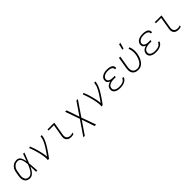

<svg xmlns="http://www.w3.org/2000/svg" viewBox="422 -2544 4556 4556"><g transform="rotate(-45 2700.0 -266.5)"><path d="M216 8Q187 8 160.5 1Q134 -6 112.5 -22Q91 -38 78 -62Q65 -86 59 -112.5Q53 -139 54 -168Q55 -197 60 -226L77 -326Q81 -351 88.5 -377Q96 -403 110 -426.5Q124 -450 144.5 -470.5Q165 -491 189 -504Q213 -517 239.5 -522.5Q266 -528 291 -528Q315 -528 336.5 -520Q358 -512 374.5 -497Q391 -482 401 -462.5Q411 -443 418.5 -421.5Q426 -400 431 -378Q436 -356 439 -333Q456 -380 473 -426.5Q490 -473 507 -520H549Q523 -454 498.5 -388Q474 -322 447 -257Q454 -193 457 -128.5Q460 -64 465 0H423Q421 -46 419.5 -92Q418 -138 416 -184Q406 -162 394.5 -140.5Q383 -119 370 -98.5Q357 -78 341 -58.5Q325 -39 305.5 -24Q286 -9 262.5 -0.5Q239 8 216 8ZM217 -30Q242 -30 266.5 -43Q291 -56 310 -76Q329 -96 343 -119Q357 -142 369 -165.5Q381 -189 391.5 -213.5Q402 -238 412 -263Q410 -287 407.5 -311Q405 -335 400.5 -358Q396 -381 389 -404Q382 -427 370 -446Q358 -465 337 -477.5Q316 -490 292 -490Q270 -490 248.5 -485Q227 -480 207 -468Q187 -456 172 -439Q157 -422 146 -402.5Q135 -383 128.5 -362Q122 -341 119 -319L102 -219Q98 -197 97 -174.5Q96 -152 99.5 -130.5Q103 -109 112 -90Q121 -71 136.5 -57Q152 -43 173 -36.5Q194 -30 217 -30Z M815 0Q821 -35 819 -68.5Q817 -102 812 -135Q807 -168 800 -200.5Q793 -233 785.5 -265Q778 -297 768.5 -328.5Q759 -360 749.5 -391Q740 -422 729 -452.5Q718 -483 705 -513L743 -528Q766 -475 784.5 -419Q803 -363 818 -306Q833 -249 845 -190.5Q857 -132 861 -72Q884 -103 906 -134.5Q928 -166 949.5 -198Q971 -230 991.5 -262.5Q1012 -295 1029.5 -328.5Q1047 -362 1062 -397Q1077 -432 1083 -468L1092 -520H1135L1126 -468Q1121 -436 1108.5 -405Q1096 -374 1081.5 -343.5Q1067 -313 1050 -283.5Q1033 -254 1014.5 -225Q996 -196 977 -167.5Q958 -139 938.5 -111Q919 -83 899 -55Q879 -27 858 0Z M1602 8Q1578 8 1555 4Q1532 0 1511.5 -11Q1491 -22 1476.5 -39.5Q1462 -57 1454.5 -79Q1447 -101 1447 -125Q1447 -149 1451 -173L1503 -482H1325V-520H1551L1492 -167Q1488 -139 1492.5 -112Q1497 -85 1513 -66Q1529 -47 1555.5 -38.5Q1582 -30 1609 -30Q1630 -30 1650.5 -34.5Q1671 -39 1690 -46L1684 -8Q1665 0 1644 4Q1623 8 1602 8Z M1794 215 2046 -155 1916 -520H1965L2075 -197L2295 -520H2344L2092 -150L2222 215H2173L2063 -108L1843 215Z M2615 0Q2621 -35 2619 -68.5Q2617 -102 2612 -135Q2607 -168 2600 -200.5Q2593 -233 2585.5 -265Q2578 -297 2568.5 -328.5Q2559 -360 2549.5 -391Q2540 -422 2529 -452.5Q2518 -483 2505 -513L2543 -528Q2566 -475 2584.5 -419Q2603 -363 2618 -306Q2633 -249 2645 -190.5Q2657 -132 2661 -72Q2684 -103 2706 -134.5Q2728 -166 2749.5 -198Q2771 -230 2791.5 -262.5Q2812 -295 2829.5 -328.5Q2847 -362 2862 -397Q2877 -432 2883 -468L2892 -520H2935L2926 -468Q2921 -436 2908.5 -405Q2896 -374 2881.5 -343.5Q2867 -313 2850 -283.5Q2833 -254 2814.5 -225Q2796 -196 2777 -167.5Q2758 -139 2738.5 -111Q2719 -83 2699 -55Q2679 -27 2658 0Z M3245 8Q3219 8 3193.5 5.5Q3168 3 3145 -4.5Q3122 -12 3101.5 -25Q3081 -38 3067 -57Q3053 -76 3048 -100.5Q3043 -125 3048 -151Q3052 -174 3064 -195.5Q3076 -217 3095.5 -232.5Q3115 -248 3137.5 -257Q3160 -266 3183 -272Q3163 -279 3146.5 -290Q3130 -301 3118.5 -317Q3107 -333 3104 -354Q3101 -375 3104 -396Q3108 -419 3119.5 -440Q3131 -461 3149 -476.5Q3167 -492 3189 -502.5Q3211 -513 3233 -518.5Q3255 -524 3278 -526Q3301 -528 3323 -528Q3345 -528 3367.5 -526Q3390 -524 3411 -519Q3432 -514 3451.5 -504.5Q3471 -495 3485.5 -480Q3500 -465 3506.5 -444Q3513 -423 3509 -400L3508 -395H3466L3467 -398Q3470 -416 3463.5 -431Q3457 -446 3445 -456.5Q3433 -467 3418 -473.5Q3403 -480 3386.5 -483.5Q3370 -487 3353.5 -488.5Q3337 -490 3320 -490Q3303 -490 3285 -488.5Q3267 -487 3249.5 -482.5Q3232 -478 3215 -471Q3198 -464 3183.5 -452Q3169 -440 3159 -424Q3149 -408 3146 -390Q3143 -372 3147.5 -355.5Q3152 -339 3163.5 -327Q3175 -315 3190.5 -308Q3206 -301 3222.5 -296.5Q3239 -292 3256.5 -291Q3274 -290 3292 -290H3354L3347 -251H3285Q3266 -251 3246.5 -249.5Q3227 -248 3207 -244Q3187 -240 3168 -233Q3149 -226 3132 -214Q3115 -202 3104 -183.5Q3093 -165 3090 -146Q3087 -126 3091 -107.5Q3095 -89 3107.5 -75Q3120 -61 3136.5 -52.5Q3153 -44 3171 -39Q3189 -34 3209 -32Q3229 -30 3248 -30Q3267 -30 3285 -31.5Q3303 -33 3321.5 -36.5Q3340 -40 3358 -46.5Q3376 -53 3392.5 -64Q3409 -75 3421 -91Q3433 -107 3437 -125H3479Q3476 -102 3462 -80Q3448 -58 3428 -42.5Q3408 -27 3385 -17Q3362 -7 3338.5 -1.5Q3315 4 3291.5 6Q3268 8 3245 8Z M3853 8Q3823 8 3794 2Q3765 -4 3741.5 -19Q3718 -34 3701.5 -57Q3685 -80 3677.5 -108Q3670 -136 3670.5 -165.5Q3671 -195 3676 -226L3725 -520H3768L3718 -219Q3714 -196 3713.5 -172Q3713 -148 3718.5 -126Q3724 -104 3736 -85Q3748 -66 3766 -53.5Q3784 -41 3807 -35.5Q3830 -30 3854 -30Q3882 -30 3910 -41.5Q3938 -53 3961 -73.5Q3984 -94 4000.5 -120Q4017 -146 4028.5 -173.5Q4040 -201 4048 -229Q4056 -257 4061 -286Q4071 -345 4065 -402.5Q4059 -460 4037 -511L4077 -525Q4101 -470 4107.5 -407Q4114 -344 4103 -280Q4098 -247 4088 -214.5Q4078 -182 4063.5 -150.5Q4049 -119 4028.5 -89.5Q4008 -60 3980.5 -37Q3953 -14 3919.5 -3Q3886 8 3853 8ZM3919 -600 3955 -748H4001L3957 -600Z M4445 8Q4419 8 4393.5 5.5Q4368 3 4345 -4.5Q4322 -12 4301.5 -25Q4281 -38 4267 -57Q4253 -76 4248 -100.5Q4243 -125 4248 -151Q4252 -174 4264 -195.5Q4276 -217 4295.5 -232.5Q4315 -248 4337.5 -257Q4360 -266 4383 -272Q4363 -279 4346.5 -290Q4330 -301 4318.5 -317Q4307 -333 4304 -354Q4301 -375 4304 -396Q4308 -419 4319.5 -440Q4331 -461 4349 -476.5Q4367 -492 4389 -502.5Q4411 -513 4433 -518.5Q4455 -524 4478 -526Q4501 -528 4523 -528Q4545 -528 4567.5 -526Q4590 -524 4611 -519Q4632 -514 4651.5 -504.5Q4671 -495 4685.5 -480Q4700 -465 4706.5 -444Q4713 -423 4709 -400L4708 -395H4666L4667 -398Q4670 -416 4663.5 -431Q4657 -446 4645 -456.5Q4633 -467 4618 -473.5Q4603 -480 4586.5 -483.5Q4570 -487 4553.5 -488.5Q4537 -490 4520 -490Q4503 -490 4485 -488.5Q4467 -487 4449.5 -482.5Q4432 -478 4415 -471Q4398 -464 4383.5 -452Q4369 -440 4359 -424Q4349 -408 4346 -390Q4343 -372 4347.5 -355.5Q4352 -339 4363.5 -327Q4375 -315 4390.5 -308Q4406 -301 4422.5 -296.5Q4439 -292 4456.5 -291Q4474 -290 4492 -290H4554L4547 -251H4485Q4466 -251 4446.5 -249.5Q4427 -248 4407 -244Q4387 -240 4368 -233Q4349 -226 4332 -214Q4315 -202 4304 -183.5Q4293 -165 4290 -146Q4287 -126 4291 -107.5Q4295 -89 4307.5 -75Q4320 -61 4336.5 -52.5Q4353 -44 4371 -39Q4389 -34 4409 -32Q4429 -30 4448 -30Q4467 -30 4485 -31.5Q4503 -33 4521.5 -36.5Q4540 -40 4558 -46.5Q4576 -53 4592.5 -64Q4609 -75 4621 -91Q4633 -107 4637 -125H4679Q4676 -102 4662 -80Q4648 -58 4628 -42.5Q4608 -27 4585 -17Q4562 -7 4538.5 -1.5Q4515 4 4491.5 6Q4468 8 4445 8Z M5202 8Q5178 8 5155 4Q5132 0 5111.5 -11Q5091 -22 5076.5 -39.5Q5062 -57 5054.5 -79Q5047 -101 5047 -125Q5047 -149 5051 -173L5103 -482H4925V-520H5151L5092 -167Q5088 -139 5092.5 -112Q5097 -85 5113 -66Q5129 -47 5155.5 -38.5Q5182 -30 5209 -30Q5230 -30 5250.5 -34.5Q5271 -39 5290 -46L5284 -8Q5265 0 5244 4Q5223 8 5202 8Z"/></g></svg>

Font: Iosevka XLt Ex Obl
Style: Regular
Weight: 200
Width: 7
Italic angle: -9°
Monospace: yes
Designer: Belleve Invis
Foundry: Belleve Invis
Version: Version 32.5.0; ttfautohint (v1.8.4)